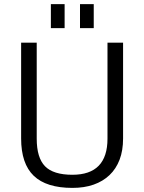

<svg xmlns="http://www.w3.org/2000/svg" viewBox="-20 -908 703 936"><path d="M333 8Q206 8 144.5 -51Q83 -110 83 -233V-700H159V-232Q159 -139 199.5 -97.5Q240 -56 333 -56Q504 -56 504 -232V-700H580V-233Q580 -174 563 -129.5Q546 -85 514 -54.5Q482 -24 436.5 -8Q391 8 333 8ZM295 -888V-771H228V-888ZM437 -888V-771H370V-888Z"/></svg>

Font: Pathway Extreme 8pt Thin Light
Style: Regular
Weight: 300
Version: Version 1.001;gftools[0.9.26]